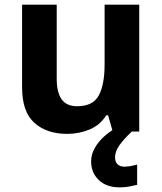

<svg xmlns="http://www.w3.org/2000/svg" viewBox="-20 -566 697 826"><path d="M579 -546V0H465L445 -70H437Q411 -28 365.5 -9Q320 10 269 10Q181 10 128 -37.5Q75 -85 75 -190V-546H224V-227Q224 -169 245 -139Q266 -109 312 -109Q380 -109 405 -155.5Q430 -202 430 -289V-546ZM475 111Q475 131 486 141Q497 151 514 151Q530 151 545 148Q560 145 570 142V229Q554 233 536 236.5Q518 240 494 240Q438 240 405 208.5Q372 177 372 128Q372 99 387 72Q402 45 426.5 22.5Q451 0 482 -17L547 0Q513 32 494 58.5Q475 85 475 111Z"/></svg>

Font: Noto Sans Sora Sompeng
Style: Bold
Weight: 700
Designer: Monotype Design Team. David Williams.
Foundry: Monotype Imaging Inc.
Version: Version 2.101